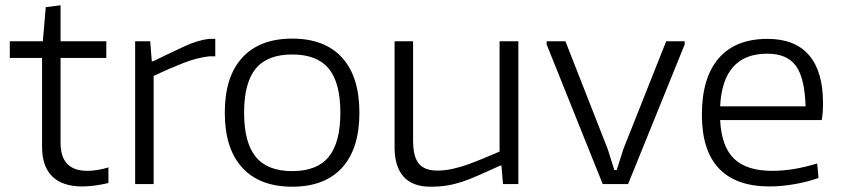

<svg xmlns="http://www.w3.org/2000/svg" viewBox="-20 -696 3184 726"><path d="M291 9Q216 9 177.5 -29Q139 -67 139 -141V-477H17V-540H142L153 -669L209 -676V-540H382V-477H209V-156Q209 -50 310 -50Q347 -50 390 -63V-4Q365 2 339.5 5.5Q314 9 291 9Z M491 -540H548L554 -464H558Q630 -499 679 -521.5Q728 -544 770 -549H794V-483H771Q725 -478 671.5 -457Q618 -436 561 -409V0H491Z M1085 10Q962 10 896 -62Q830 -134 830 -270Q830 -406 896 -478Q962 -550 1085 -550Q1208 -550 1273.5 -478Q1339 -406 1339 -270Q1339 -134 1273.5 -62Q1208 10 1085 10ZM1085 -49Q1179 -49 1223 -103Q1267 -157 1267 -270Q1267 -383 1223 -436.5Q1179 -490 1085 -490Q991 -490 947 -436.5Q903 -383 903 -270Q903 -157 947 -103Q991 -49 1085 -49Z M1608 10Q1540 10 1506 -28Q1472 -66 1472 -139V-540H1542V-164Q1542 -104 1563.5 -77.5Q1585 -51 1634 -51Q1662 -51 1691.5 -57.5Q1721 -64 1750 -74.5Q1779 -85 1809 -97.5Q1839 -110 1869 -123V-540H1940V0H1882L1876 -70H1872Q1825 -49 1790.5 -33.5Q1756 -18 1727 -8.5Q1698 1 1670 5.5Q1642 10 1608 10Z M2047 -528V-540H2118L2278 -132L2303 -53H2312L2337 -132L2499 -540H2569V-528L2355 0H2259Z M2890 9Q2763 9 2698.5 -59Q2634 -127 2634 -262Q2634 -402 2697.5 -475.5Q2761 -549 2882 -549Q2986 -549 3039 -487.5Q3092 -426 3092 -307Q3092 -265 3087 -242H2703Q2708 -142 2755.5 -96Q2803 -50 2900 -50Q2940 -50 2982.5 -57Q3025 -64 3070 -78L3075 -23Q3033 -8 2983.5 0.5Q2934 9 2890 9ZM2881 -493Q2713 -493 2703 -294H3026Q3023 -401 2989.5 -447Q2956 -493 2881 -493Z"/></svg>

Font: Encode Sans Wide
Style: Light
Weight: 300
Designer: Pablo Impallari, Andres Torresi
Foundry: Pablo Impallari, Andres Torresi
Version: Version 1.000; ttfautohint (v1.00) -l 8 -r 50 -G 200 -x 14 -